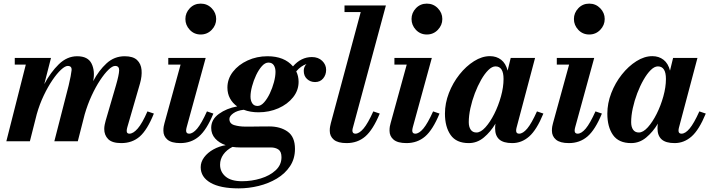

<svg xmlns="http://www.w3.org/2000/svg" viewBox="-20 -780 3929 1060"><path d="M409.5 0H280L359 -308Q373 -367.5 375.2 -391.8Q377.5 -416 354 -416Q339.5 -416 317 -395.2Q294.5 -374.5 269.5 -337.8Q244.5 -301 221.5 -252.8Q198.5 -204.5 183 -150L145 0H15L122.5 -423.5H61.5V-460H261.5L224.5 -315.5Q259 -380.5 304.5 -425Q350 -469.5 406 -469.5Q465.5 -469.5 485.5 -429Q505.5 -388.5 494.5 -332Q525.5 -391 568.2 -430.2Q611 -469.5 668.5 -469.5Q714.5 -469.5 736.5 -448.8Q758.5 -428 761.5 -394Q764.5 -360 753 -319.5L683 -78Q679.5 -66.5 679.5 -57Q679.5 -42 694.5 -42Q715.5 -42 740.2 -70.2Q765 -98.5 794 -165L829.5 -153Q793 -62.5 751.5 -26.2Q710 10 649.5 10Q599 10 577.2 -12Q555.5 -34 555.5 -68Q555.5 -79 558 -91.8Q560.5 -104.5 563.5 -114.5L620 -308Q637 -366.5 637.8 -391.2Q638.5 -416 615.5 -416Q600.5 -416 578.8 -395Q557 -374 532.5 -337Q508 -300 485.8 -251.8Q463.5 -203.5 447.5 -148.5Z M1003.5 -675Q1003.5 -709 1027.8 -734.5Q1052 -760 1088 -760Q1124 -760 1148.8 -734.5Q1173.5 -709 1173.5 -675Q1173.5 -641 1148.8 -615.2Q1124 -589.5 1088 -589.5Q1052 -589.5 1027.8 -615.2Q1003.5 -641 1003.5 -675ZM1158 -153Q1121 -63 1078.2 -26.5Q1035.5 10 975.5 10Q927 10 904.5 -9Q882 -28 882 -58.5Q882 -71.5 883.8 -81.8Q885.5 -92 888 -100L977 -423.5H909V-460H1115.5L1010.5 -77.5Q1007.5 -66.5 1007.5 -59Q1007.5 -42 1024 -42Q1045 -42 1068.8 -70.2Q1092.5 -98.5 1122.5 -165Z M1407 -160Q1362 -160 1325.5 -174Q1289.5 -170 1268 -154.5Q1246.5 -139 1246.5 -123Q1246.5 -97 1274 -89Q1301.5 -81 1335 -81Q1352.5 -81 1377.8 -81.2Q1403 -81.5 1427.5 -81.8Q1452 -82 1466 -82Q1528 -82 1568.2 -53.2Q1608.5 -24.5 1608.5 42Q1608.5 96.5 1581.2 137.5Q1554 178.5 1508.5 205.8Q1463 233 1408 246.5Q1353 260 1298 260Q1196 260 1142 228.8Q1088 197.5 1088 143Q1088 114 1107.2 88.2Q1126.5 62.5 1158 45Q1189.5 27.5 1226 21.5Q1189.5 9 1167.8 -15.5Q1146 -40 1146 -74Q1146 -120.5 1188.5 -151.2Q1231 -182 1289.5 -192.5Q1264 -210.5 1249.8 -236.8Q1235.5 -263 1235.5 -296.5Q1235.5 -344.5 1266 -383.8Q1296.5 -423 1347 -446.2Q1397.5 -469.5 1457 -469.5Q1549.5 -469.5 1597.5 -413.5Q1642 -465 1702 -465Q1737 -465 1758.8 -444Q1780.5 -423 1780.5 -394.5Q1780.5 -366.5 1764 -346.8Q1747.5 -327 1719.5 -327Q1693.5 -327 1675.2 -343.8Q1657 -360.5 1657 -389Q1657 -411.5 1672 -426.5Q1641 -416 1615.5 -386Q1628.5 -359.5 1628.5 -328.5Q1628.5 -281 1598 -242.8Q1567.5 -204.5 1517 -182.2Q1466.5 -160 1407 -160ZM1402 -195Q1420.5 -195 1438 -214.8Q1455.5 -234.5 1469.8 -264.5Q1484 -294.5 1492.5 -326.5Q1501 -358.5 1501 -383.5Q1501 -405.5 1491.5 -420Q1482 -434.5 1462 -434.5Q1443.5 -434.5 1426 -415Q1408.5 -395.5 1394.2 -365.5Q1380 -335.5 1371.5 -303.5Q1363 -271.5 1363 -246.5Q1363 -225 1372.5 -210Q1382 -195 1402 -195ZM1195 129.5Q1195 169 1225.5 194.8Q1256 220.5 1316.5 220.5Q1369.5 220.5 1419.5 205.2Q1469.5 190 1501.8 160.2Q1534 130.5 1534 88Q1534 57 1517.2 45.5Q1500.5 34 1474.5 34H1304.5Q1283 34 1263.5 31Q1231 47.5 1213 73Q1195 98.5 1195 129.5Z M2076.5 -153Q2039 -63 1996.5 -26.5Q1954 10 1893.5 10Q1845 10 1822.8 -9Q1800.5 -28 1800.5 -58Q1800.5 -72 1802.5 -81.8Q1804.5 -91.5 1806.5 -100L1971.5 -713.5H1882V-750H2110.5L1929 -77.5Q1927.5 -73 1926.5 -68.2Q1925.5 -63.5 1925.5 -59.5Q1925.5 -42 1942 -42Q1963 -42 1987 -70.2Q2011 -98.5 2041 -165Z M2252 -675Q2252 -709 2276.2 -734.5Q2300.5 -760 2336.5 -760Q2372.5 -760 2397.2 -734.5Q2422 -709 2422 -675Q2422 -641 2397.2 -615.2Q2372.5 -589.5 2336.5 -589.5Q2300.5 -589.5 2276.2 -615.2Q2252 -641 2252 -675ZM2406.5 -153Q2369.5 -63 2326.8 -26.5Q2284 10 2224 10Q2175.5 10 2153 -9Q2130.5 -28 2130.5 -58.5Q2130.5 -71.5 2132.2 -81.8Q2134 -92 2136.5 -100L2225.5 -423.5H2157.5V-460H2364L2259 -77.5Q2256 -66.5 2256 -59Q2256 -42 2272.5 -42Q2293.5 -42 2317.2 -70.2Q2341 -98.5 2371 -165Z M2980 -153Q2943 -63 2901.5 -26.5Q2860 10 2808 10Q2759 10 2736.2 -10.5Q2713.5 -31 2713.5 -70.5Q2713.5 -86.5 2715.5 -97.5Q2688 -51.5 2651 -20.8Q2614 10 2568 10Q2499 10 2467.8 -34.8Q2436.5 -79.5 2436.5 -152.5Q2436.5 -210 2458.2 -266.2Q2480 -322.5 2516.5 -368.5Q2553 -414.5 2597 -442.2Q2641 -470 2685 -470Q2721 -470 2746.8 -450Q2772.5 -430 2782.5 -390L2799.5 -460H2934L2831.5 -74Q2829.5 -66 2829.5 -58.5Q2829.5 -42 2846 -42Q2867 -42 2890.8 -70.2Q2914.5 -98.5 2944.5 -165ZM2760 -344Q2760 -413.5 2715.5 -413.5Q2696.5 -413.5 2676 -393.2Q2655.5 -373 2636.2 -339.2Q2617 -305.5 2601.5 -264.8Q2586 -224 2577 -182.5Q2568 -141 2568 -105.5Q2568 -79.5 2578.8 -64Q2589.5 -48.5 2610.5 -48.5Q2634 -48.5 2660 -77.2Q2686 -106 2708.8 -151.2Q2731.5 -196.5 2745.8 -247.8Q2760 -299 2760 -344Z M3148.5 -675Q3148.5 -709 3172.8 -734.5Q3197 -760 3233 -760Q3269 -760 3293.8 -734.5Q3318.5 -709 3318.5 -675Q3318.5 -641 3293.8 -615.2Q3269 -589.5 3233 -589.5Q3197 -589.5 3172.8 -615.2Q3148.5 -641 3148.5 -675ZM3303 -153Q3266 -63 3223.2 -26.5Q3180.5 10 3120.5 10Q3072 10 3049.5 -9Q3027 -28 3027 -58.5Q3027 -71.5 3028.8 -81.8Q3030.5 -92 3033 -100L3122 -423.5H3054V-460H3260.5L3155.5 -77.5Q3152.5 -66.5 3152.5 -59Q3152.5 -42 3169 -42Q3190 -42 3213.8 -70.2Q3237.5 -98.5 3267.5 -165Z M3876.5 -153Q3839.5 -63 3798 -26.5Q3756.5 10 3704.5 10Q3655.5 10 3632.8 -10.5Q3610 -31 3610 -70.5Q3610 -86.5 3612 -97.5Q3584.5 -51.5 3547.5 -20.8Q3510.5 10 3464.5 10Q3395.5 10 3364.2 -34.8Q3333 -79.5 3333 -152.5Q3333 -210 3354.8 -266.2Q3376.5 -322.5 3413 -368.5Q3449.5 -414.5 3493.5 -442.2Q3537.5 -470 3581.5 -470Q3617.5 -470 3643.2 -450Q3669 -430 3679 -390L3696 -460H3830.5L3728 -74Q3726 -66 3726 -58.5Q3726 -42 3742.5 -42Q3763.5 -42 3787.2 -70.2Q3811 -98.5 3841 -165ZM3656.5 -344Q3656.5 -413.5 3612 -413.5Q3593 -413.5 3572.5 -393.2Q3552 -373 3532.8 -339.2Q3513.5 -305.5 3498 -264.8Q3482.5 -224 3473.5 -182.5Q3464.5 -141 3464.5 -105.5Q3464.5 -79.5 3475.2 -64Q3486 -48.5 3507 -48.5Q3530.5 -48.5 3556.5 -77.2Q3582.5 -106 3605.2 -151.2Q3628 -196.5 3642.2 -247.8Q3656.5 -299 3656.5 -344Z"/></svg>

Font: Bodoni* 06pt
Style: Bold Italic
Weight: 700
Italic angle: -13°
Version: Version 2.3